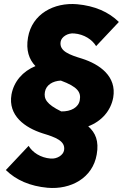

<svg xmlns="http://www.w3.org/2000/svg" viewBox="-20 -734 620 953"><path d="M216 198C331 208 440 150 460 33C472 -34 454 -75 418 -107C484 -132 530 -184 542 -250C560 -355 475 -415 387 -443C325 -462 273 -480 281 -527C285 -551 316 -571 348 -568C398 -564 438 -537 457 -505L570 -625C519 -675 450 -705 363 -713C248 -723 139 -665 119 -548C108 -485 124 -439 156 -406C93 -380 49 -330 37 -265C19 -160 104 -100 192 -72C254 -53 306 -35 298 12C294 36 263 56 231 53C181 49 141 22 122 -10L9 110C60 160 129 190 216 198ZM203 -278C209 -312 241 -332 282 -334C366 -303 383 -276 376 -237C370 -201 333 -180 284 -181C210 -217 197 -244 203 -278Z"/></svg>

Font: Fixel Display Black
Style: Italic
Weight: 900
Italic angle: -10°
Designer: AlfaBravo + MacPaw
Foundry: Kyrylo Tkachov, Marchela Mozhyna, Serhii Makarenko, Maria Weinstein, Zakhar Kryvoshyya
Version: Version 1.210;Glyphs 3.2 (3217)